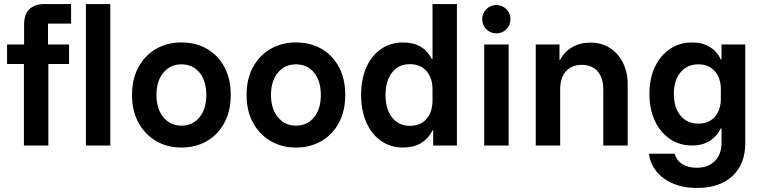

<svg xmlns="http://www.w3.org/2000/svg" viewBox="-20 -720 3774 950"><path d="M98.3 0V-403.3H15V-500H99.2V-597.5Q99.2 -650 125.8 -675Q152.5 -700 201.7 -700H331.7V-603.3H217.5V-500H321.7V-403.3H219.2V0ZM405 0V-700H525.8V0Z M877.5 10Q807.5 10 752.5 -22.1Q697.5 -54.2 665.4 -112.5Q633.3 -170.8 633.3 -250Q633.3 -330 665.4 -388.3Q697.5 -446.7 752.5 -478.3Q807.5 -510 877.5 -510Q949.2 -510 1004.2 -478.3Q1059.2 -446.7 1090.4 -388.3Q1121.7 -330 1121.7 -250Q1121.7 -170.8 1090 -112.1Q1058.3 -53.3 1003.3 -21.7Q948.3 10 877.5 10ZM877.5 -98.3Q933.3 -98.3 967.1 -139.6Q1000.8 -180.8 1000.8 -250Q1000.8 -320 967.1 -360.8Q933.3 -401.7 877.5 -401.7Q823.3 -401.7 788.8 -360.8Q754.2 -320 754.2 -250Q754.2 -180.8 788.8 -139.6Q823.3 -98.3 877.5 -98.3Z M1444.2 10Q1374.2 10 1319.2 -22.1Q1264.2 -54.2 1232.1 -112.5Q1200 -170.8 1200 -250Q1200 -330 1232.1 -388.3Q1264.2 -446.7 1319.2 -478.3Q1374.2 -510 1444.2 -510Q1515.8 -510 1570.8 -478.3Q1625.8 -446.7 1657.1 -388.3Q1688.3 -330 1688.3 -250Q1688.3 -170.8 1656.7 -112.1Q1625 -53.3 1570 -21.7Q1515 10 1444.2 10ZM1444.2 -98.3Q1500 -98.3 1533.8 -139.6Q1567.5 -180.8 1567.5 -250Q1567.5 -320 1533.8 -360.8Q1500 -401.7 1444.2 -401.7Q1390 -401.7 1355.4 -360.8Q1320.8 -320 1320.8 -250Q1320.8 -180.8 1355.4 -139.6Q1390 -98.3 1444.2 -98.3Z M1974.2 10Q1912.5 10 1865.4 -22.9Q1818.3 -55.8 1792.5 -114.6Q1766.7 -173.3 1766.7 -250Q1766.7 -327.5 1792.5 -386.2Q1818.3 -445 1865.4 -477.5Q1912.5 -510 1974.2 -510Q2075 -510 2116.7 -427.5H2120V-700H2240.8V0H2123.3V-75H2120Q2076.7 10 1974.2 10ZM2007.5 -97.5Q2060.8 -97.5 2090.4 -131.7Q2120 -165.8 2120 -222.5V-277.5Q2120 -334.2 2090.4 -368.3Q2060.8 -402.5 2007.5 -402.5Q1952.5 -402.5 1920 -361.2Q1887.5 -320 1887.5 -250Q1887.5 -180 1920 -138.8Q1952.5 -97.5 2007.5 -97.5Z M2375.8 0V-500H2496.7V0ZM2435.8 -555Q2406.7 -555 2386.2 -575.4Q2365.8 -595.8 2365.8 -625Q2365.8 -654.2 2386.2 -674.6Q2406.7 -695 2435.8 -695Q2465 -695 2485.4 -674.6Q2505.8 -654.2 2505.8 -625Q2505.8 -595.8 2485.4 -575.4Q2465 -555 2435.8 -555Z M2630.8 0V-500H2748.3V-424.2H2751.7Q2773.3 -465 2812.1 -487.1Q2850.8 -509.2 2901.7 -509.2Q2956.7 -509.2 2997.9 -482.5Q3039.2 -455.8 3062.5 -409.2Q3085.8 -362.5 3085.8 -301.7V0H2965V-278.3Q2965 -335 2936.7 -367.1Q2908.3 -399.2 2858.3 -399.2Q2809.2 -399.2 2780.4 -367.1Q2751.7 -335 2751.7 -278.3V0Z M3429.2 210Q3331.7 210 3266.7 164.2Q3201.7 118.3 3190.8 40.8H3318.3Q3326.7 73.3 3355.4 91.7Q3384.2 110 3426.7 110Q3484.2 110 3517.1 76.7Q3550 43.3 3550 -13.3V-85H3546.7Q3525.8 -43.3 3490 -21.7Q3454.2 0 3405 0Q3342.5 0 3294.6 -32.5Q3246.7 -65 3220 -122.5Q3193.3 -180 3193.3 -255Q3193.3 -330.8 3220 -387.9Q3246.7 -445 3294.6 -477.5Q3342.5 -510 3405 -510Q3454.2 -510 3490.8 -488.3Q3527.5 -466.7 3546.7 -425.8H3550V-500H3667.5V-11.7Q3667.5 91.7 3604.2 150.8Q3540.8 210 3429.2 210ZM3435.8 -108.3Q3487.5 -108.3 3517.1 -142.1Q3546.7 -175.8 3546.7 -233.3V-278.3Q3546.7 -334.2 3516.7 -367.9Q3486.7 -401.7 3435.8 -401.7Q3380 -401.7 3347.1 -362.1Q3314.2 -322.5 3314.2 -255Q3314.2 -187.5 3347.1 -147.9Q3380 -108.3 3435.8 -108.3Z"/></svg>

Font: Funnel Sans Light SemiBold
Style: Regular
Weight: 600
Version: Version 1.000